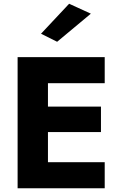

<svg xmlns="http://www.w3.org/2000/svg" viewBox="-20 -1005 643 1025"><path d="M186 0H539V-139H186ZM186 -561H539V-700H186ZM186 -300H519V-436H186ZM74 -700V0H236V-700ZM465 -932 349 -985 199 -825 285 -782Z"/></svg>

Font: Jost
Style: Bold
Weight: 700
Version: Version 3.710